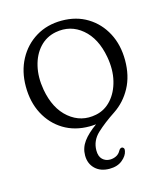

<svg xmlns="http://www.w3.org/2000/svg" viewBox="-99 -513 668 787"><g transform="rotate(-15 235.0 -120.0)"><path d="M236 -439Q298 -439 345 -410.2Q392 -381.5 418.8 -331Q445.5 -280.5 445.5 -215Q445.5 -149 418.8 -99.5Q392 -50 347 -20Q300.5 10.5 268.2 40.5Q236 70.5 236 112Q236 137.5 249 150Q262 162.5 281 162.5Q294.5 162.5 307 156.5Q319.5 150.5 327 136.5Q332.5 127 340.5 127.5Q344.5 128 347.5 132.2Q350.5 136.5 348.5 144.5Q345 164 324 181.2Q303 198.5 269.5 198.5Q231.5 198.5 208.8 176.8Q186 155 186 120Q186 88 205.2 61.5Q224.5 35 262.5 8Q252.5 9 246 9.2Q239.5 9.5 234.5 9.5Q172.5 9.5 125.2 -19.2Q78 -48 51.2 -98.8Q24.5 -149.5 24.5 -216Q24.5 -280 51.5 -330.5Q78.5 -381 126.2 -410Q174 -439 236 -439ZM272.5 -30Q311 -37.5 338.5 -68Q366 -98.5 377.2 -144.8Q388.5 -191 378.5 -246.5Q363.5 -329 314.2 -370.2Q265 -411.5 200.5 -399.5Q159 -391.5 131.2 -361.2Q103.5 -331 92.8 -285.2Q82 -239.5 91.5 -185Q106.5 -101 157.2 -59Q208 -17 272.5 -30Z"/></g></svg>

Font: Fraunces 144pt SuperSoft Light
Style: Regular
Weight: 300
Version: Version 1.000;[0bf87f6ff]